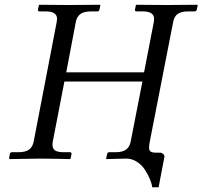

<svg xmlns="http://www.w3.org/2000/svg" viewBox="-20 -666 849 805"><path d="M512.2 -1H502.9L426.8 1L424.8 -1L429.2 -20Q430.7 -27.8 438 -27.8H463.9Q493.7 -27.8 508.5 -38.8Q523.4 -49.8 527.8 -71.8L577.1 -324.2H250L201.2 -71.8Q200.2 -66.9 200.2 -58.1Q200.2 -42.5 211.2 -35.2Q222.2 -27.8 247.1 -27.8H272.9Q281.2 -27.8 279.8 -20L275.9 -1L273.9 1Q188 -1 147.9 -1L20 1L18.1 -1L21 -20Q22.5 -27.8 30.8 -27.8H57.1Q86.9 -27.8 101.8 -38.8Q116.7 -49.8 121.1 -71.8L217.8 -574.2Q219.2 -581.5 219.2 -586.9Q219.2 -618.2 171.9 -618.2H146Q137.7 -618.2 139.2 -626L143.1 -645L145 -646Q231 -645 271 -645L398.9 -646L400.9 -645L397 -626Q395.5 -618.2 388.2 -618.2H361.8Q332 -618.2 317.1 -607.2Q302.2 -596.2 297.9 -574.2L257.8 -362.8H584L625 -574.2Q626 -579.1 626 -586.9Q626 -618.2 579.1 -618.2H553.2Q544.4 -618.2 545.9 -626L549.8 -645L551.8 -646Q639.2 -645 678.2 -645L807.1 -646L809.1 -645L805.2 -626Q803.7 -618.2 794.9 -618.2H769Q739.3 -618.2 724.6 -607.2Q710 -596.2 706.1 -574.2L607.9 -71.8Q605 -57.1 605 -46.9Q605 -35.2 611.6 -30.5Q618.2 -25.9 634.8 -25.9H651.9Q658.2 -25.9 664.6 -20.3Q670.9 -14.6 668.9 -5.9L645 119.1H618.2Q616.7 104.5 608.6 85.2Q600.6 65.9 587.9 46.1Q575.2 26.4 554.9 12.9Q534.7 -0.5 512.2 -1Z"/></svg>

Font: Common Serif SemiBold
Style: Italic
Weight: 600
Italic angle: -12°
Designer: Philipp H. Poll, Khaled Hosny
Foundry: Stefan Peev, Context Ltd.
Version: Version 1.026